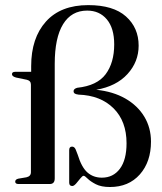

<svg xmlns="http://www.w3.org/2000/svg" viewBox="-20 -738 650 770"><path d="M585.5 -170Q585.5 -89 540.8 -38.5Q496 12 421 12Q386 12 364.2 0.8Q342.5 -10.5 331.2 -21.8Q320 -33 315.5 -33Q310.5 -33 302.5 -22.8Q294.5 -12.5 285.5 -2.2Q276.5 8 270 8Q257.5 8 257.5 -5.5V-136Q257.5 -150 269 -150Q278.5 -150 283.5 -138.5L291.5 -118Q307 -67 330.8 -46.2Q354.5 -25.5 388.5 -25.5Q434 -25.5 460.8 -61.2Q487.5 -97 487.5 -163.5Q487.5 -252 435.2 -303.8Q383 -355.5 295 -358.5Q283.5 -360 279.2 -363.2Q275 -366.5 275 -372Q275 -382 290 -386Q369.5 -394.5 403.8 -440.5Q438 -486.5 438 -560Q438 -625 408.5 -660.2Q379 -695.5 329.5 -695.5Q266.5 -695.5 233 -641Q199.5 -586.5 199.5 -482V-22.5Q199.5 0 179.5 0H54.5Q41 0 41 -9.5Q41 -18.5 53.5 -21.5L86 -27Q104 -31 104 -47.5V-398.5Q104 -414 88 -418L44.5 -427Q28 -431.5 28 -440.5Q28 -450 41 -450H105V-472.5Q105 -585.5 164.2 -651.5Q223.5 -717.5 334 -717.5Q434.5 -717.5 485.2 -672Q536 -626.5 536 -555Q536 -490 491.2 -441Q446.5 -392 366 -378Q433.5 -371 482.8 -342.8Q532 -314.5 558.8 -270Q585.5 -225.5 585.5 -170Z"/></svg>

Font: Fraunces 72pt
Style: Regular
Weight: 400
Version: Version 1.000;[0bf87f6ff]